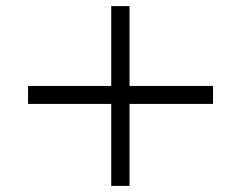

<svg xmlns="http://www.w3.org/2000/svg" viewBox="-20 -674 790 630"><path d="M679 -333V-392H405V-654H345V-392H72V-333H345V-64H405V-333Z"/></svg>

Font: UoqMunThenKhung
Style: Regular
Weight: 400
Designer: Font-Kai, 金井和夫, 宇文滿月
Foundry: Kazuo Kanai, Moonlit Owen
Version: Version 1.197